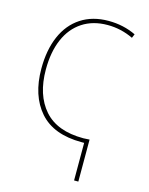

<svg xmlns="http://www.w3.org/2000/svg" viewBox="-139 -810 878 1135"><g transform="rotate(15 300.0 -242.0)"><path d="M97 -351Q97 -195 176 -105Q255 -15 416 -15Q430 -15 454 -17V8V240H428V10H412Q240 10 155 -87Q70 -184 70 -349Q70 -463 106.5 -547.5Q143 -632 213.5 -678Q284 -724 382 -724Q473 -724 550 -687L540 -663Q465 -699 383 -699Q293 -699 228.5 -656.5Q164 -614 130.5 -536Q97 -458 97 -351Z"/></g></svg>

Font: Noto Sans Mono UI Thin
Style: Regular
Weight: 250
Monospace: yes
Designer: Monotype Design team
Foundry: Monotype Imaging Inc.
Version: Version 1.000